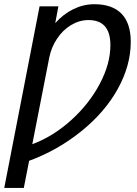

<svg xmlns="http://www.w3.org/2000/svg" viewBox="-33 -689 653 916"><path d="M590.8 -489.3Q590.8 -376.5 528.8 -264.6Q466.8 -152.8 353.8 -62Q240.7 28.8 106 78.1L80.6 207.5H-12.7L155.8 -658.7H245.6L230.5 -578.6Q268.6 -621.6 316.9 -645.3Q365.2 -668.9 417 -668.9Q502.4 -668.9 546.6 -623.8Q590.8 -578.6 590.8 -489.3ZM493.7 -473.6Q493.7 -593.3 389.2 -593.3Q345.7 -593.3 305.9 -569.3Q266.1 -545.4 238.8 -503.9Q211.4 -462.4 202.1 -414.6L121.1 -1Q219.7 -37.6 305.9 -115.2Q392.1 -192.9 442.9 -288.8Q493.7 -384.8 493.7 -473.6Z"/></svg>

Font: Liberation Mono
Style: Italic
Weight: 400
Italic angle: -12°
Monospace: yes
Designer: Steve Matteson
Foundry: Ascender Corporation
Version: Version 2.1.5